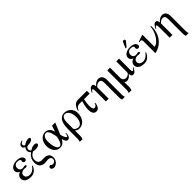

<svg xmlns="http://www.w3.org/2000/svg" viewBox="362 -2291 4117 4117"><g transform="rotate(-45 2421.0 -232.5)"><path d="M393 -145C344 -77 294 -40 220 -40C168 -40 115 -71 115 -129C115 -192 178 -217 222 -217C243 -217 249 -211 266 -211C298 -211 314 -224 314 -237C314 -248 302 -258 276 -258C251 -258 245 -249 215 -249C159 -249 131 -288 131 -334C131 -386 167 -431 224 -431C280 -431 311 -418 311 -391C311 -381 307 -376 307 -357C307 -332 327 -315 351 -315C373 -315 398 -329 398 -357C398 -435 309 -460 242 -460C116 -460 48 -397 48 -329C48 -287 77 -249 125 -235C70 -226 25 -176 25 -122C25 -83 42 10 215 10C290 10 362 -31 407 -136Z M616 -683C550 -665 520 -635 520 -594C520 -554 549 -536 577 -532C555 -512 542 -478 542 -449C542 -418 557 -386 584 -368C519 -321 474 -247 474 -163C474 -61 517 10 635 10C659 10 714 1 725 1C777 1 815 26 815 69C815 119 774 150 734 150C706 150 694 121 673 121C645 121 631 139 631 162C631 200 664 218 703 218C764 218 846 152 846 55C846 -30 800 -82 696 -82C684 -82 653 -80 635 -80C566 -80 519 -111 519 -195C519 -268 565 -320 628 -348C654 -341 678 -339 700 -339C733 -339 809 -349 809 -394C809 -420 783 -434 745 -434C705 -434 653 -417 617 -387C594 -403 582 -425 582 -450C582 -482 603 -516 651 -516C717 -516 788 -546 788 -582C788 -604 774 -615 742 -615C702 -615 649 -595 604 -563C578 -565 565 -584 565 -609C565 -627 575 -650 624 -667Z M1211 -208C1201 -155 1174 -18 1105 -18C1016 -18 999 -199 999 -273C999 -387 1050 -432 1100 -432C1174 -432 1200 -282 1211 -208ZM1394 -129C1387 -72 1375 -52 1361 -52C1331 -52 1302 -141 1292 -187L1401 -450H1304L1259 -314C1241 -386 1192 -460 1105 -460C983 -460 909 -350 909 -223C909 -87 988 10 1096 10C1174 10 1215 -37 1250 -100C1264 -35 1289 10 1330 10C1380 10 1409 -53 1409 -129Z M1578 -273C1578 -369 1611 -432 1670 -432C1744 -432 1803 -352 1803 -212C1803 -102 1754 -22 1682 -22C1635 -22 1578 -58 1578 -88ZM1494 132C1494 166 1488 196 1478 217H1562C1569 203 1578 167 1578 131V-30C1614 3 1641 10 1683 10C1802 10 1889 -102 1889 -247C1889 -371 1799 -460 1682 -460C1583 -460 1494 -392 1494 -152Z M2361 -366V-450H2081C1985 -450 1934 -343 1922 -276H1937C1955 -330 1996 -366 2051 -366H2133C2116 -309 2093 -219 2093 -142C2093 -67 2115 10 2196 10C2262 10 2305 -64 2305 -143H2290C2281 -98 2254 -73 2221 -73C2180 -73 2168 -123 2168 -182C2168 -254 2186 -339 2191 -366Z M2848 217C2837 199 2832 171 2832 132V-319C2832 -400 2790 -460 2714 -460C2668 -460 2622 -438 2570 -379H2569C2563 -436 2555 -455 2509 -455C2466 -455 2431 -398 2406 -345L2420 -339C2429 -358 2447 -388 2468 -388C2476 -388 2488 -379 2488 -313V0H2572V-348C2616 -392 2642 -405 2675 -405C2725 -405 2748 -374 2748 -308V131C2748 186 2755 202 2763 217Z M3409 -106C3387 -65 3376 -56 3357 -56C3346 -56 3337 -67 3337 -113V-450H3253V-136C3253 -102 3247 -94 3230 -79C3205 -56 3170 -48 3149 -48C3108 -48 3063 -80 3063 -138V-450H2979V132C2979 166 2972 196 2963 217H3045C3052 202 3061 167 3061 131V-18H3063C3073 2 3099 10 3126 10C3155 10 3206 -6 3251 -71H3253C3253 -27 3268 10 3314 10C3364 10 3401 -52 3424 -99Z M3829 -145C3780 -77 3730 -40 3656 -40C3604 -40 3551 -71 3551 -129C3551 -192 3614 -217 3658 -217C3679 -217 3685 -211 3702 -211C3734 -211 3750 -224 3750 -237C3750 -248 3738 -258 3712 -258C3687 -258 3681 -249 3651 -249C3595 -249 3567 -288 3567 -334C3567 -386 3603 -431 3660 -431C3716 -431 3747 -418 3747 -391C3747 -381 3743 -376 3743 -357C3743 -332 3763 -315 3787 -315C3809 -315 3834 -329 3834 -357C3834 -435 3745 -460 3678 -460C3552 -460 3484 -397 3484 -329C3484 -287 3513 -249 3561 -235C3506 -226 3461 -176 3461 -122C3461 -83 3478 10 3651 10C3726 10 3798 -31 3843 -136ZM3589 -507H3623L3689 -588C3705 -607 3716 -621 3716 -633C3716 -653 3699 -662 3686 -662C3665 -662 3655 -654 3648 -639Z M4299 -460C4299 -336 4194 -113 4055 -90H4054V-456L4050 -460C3998 -441 3947 -423 3895 -407V-389C3912 -393 3930 -393 3937 -393C3959 -393 3970 -376 3970 -344V14H3993C4137 -19 4235 -126 4281 -232C4318 -317 4318 -399 4318 -460Z M4782 217C4771 199 4766 171 4766 132V-319C4766 -400 4724 -460 4648 -460C4602 -460 4556 -438 4504 -379H4503C4497 -436 4489 -455 4443 -455C4400 -455 4365 -398 4340 -345L4354 -339C4363 -358 4381 -388 4402 -388C4410 -388 4422 -379 4422 -313V0H4506V-348C4550 -392 4576 -405 4609 -405C4659 -405 4682 -374 4682 -308V131C4682 186 4689 202 4697 217Z"/></g></svg>

Font: XITS
Style: Regular
Weight: 400
Designer: MicroPress Inc., with final additions and corrections provided by Coen Hoffman, Elsevier (retired)
Version: Version 1.302